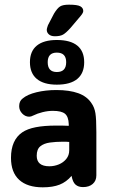

<svg xmlns="http://www.w3.org/2000/svg" viewBox="-20 -790 482 821"><path d="M274 -252Q254 -253 244 -253Q234 -253 229.5 -253Q225 -253 220 -253Q169 -253 133 -246Q97 -239 75 -224Q27 -191 27 -115Q27 -53 62 -21Q97 11 163 11Q206 11 235 -0.5Q264 -12 286 -38Q291 -11 303 -0.5Q315 10 335 10Q361 10 376.5 -3.5Q392 -17 392 -40V-225Q392 -281 388 -306Q384 -331 371 -349Q352 -378 314.5 -391.5Q277 -405 221 -405Q175 -405 136 -395.5Q97 -386 77 -369Q62 -358 62 -336Q62 -318 75 -304.5Q88 -291 105 -291Q113 -291 122 -296Q140 -305 162.5 -310.5Q185 -316 206 -316Q243 -316 258 -303.5Q273 -291 274 -259ZM276 -183V-147Q276 -126 263.5 -110.5Q251 -95 231.5 -87Q212 -79 191 -79Q137 -79 137 -124Q137 -152 152.5 -164.5Q168 -177 193.5 -180.5Q219 -184 247 -184Q257 -184 262 -184Q267 -184 276 -183ZM223 -619Q167 -619 137.5 -595Q108 -571 108 -524Q108 -477 137.5 -452.5Q167 -428 223 -428Q281 -428 310.5 -452.5Q340 -477 340 -524Q340 -571 310.5 -595Q281 -619 223 -619ZM223 -565Q263 -565 263 -524Q263 -482 223 -482Q184 -482 184 -524Q184 -565 223 -565ZM336 -743Q336 -756 323.5 -763Q311 -770 275 -770Q249 -770 237 -762.5Q225 -755 211 -732L185 -682Q183 -676 181.5 -671Q180 -666 180 -662Q180 -651 189 -643Q198 -635 215 -635Q237 -635 249.5 -642Q262 -649 281 -670L325 -722Q336 -735 336 -743Z"/></svg>

Font: Beiruti
Style: Bold
Weight: 700
Designer: Arlette Boutros
Foundry: Boutros
Version: Version 1.41